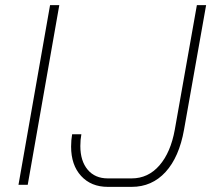

<svg xmlns="http://www.w3.org/2000/svg" viewBox="-20 -720 828 748"><path d="M175 -700H211L88 0H52ZM257 -149Q257 -174 261 -197H297Q293 -176 293 -151Q293 -93 321.5 -59Q350 -25 400 -25H493Q557 -25 601 -75.5Q645 -126 661 -215L747 -700H783L697 -215Q678 -108 625 -50Q572 8 493 8H400Q335 8 296 -34.5Q257 -77 257 -149Z"/></svg>

Font: Bai Jamjuree ExtraLight
Style: Italic
Weight: 275
Italic angle: -10°
Version: Version 1.000; ttfautohint (v1.6)